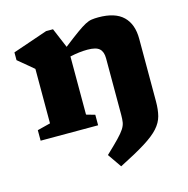

<svg xmlns="http://www.w3.org/2000/svg" viewBox="-111 -639 960 979"><g transform="rotate(-15 369.0 -149.5)"><path d="M477.5 -21.5V-319.5Q477.5 -354 459.8 -370.2Q442 -386.5 396.5 -386.5Q354 -386.5 304.5 -375.5V-68.5L350 -55.5V0H46.5V-55.5L115.5 -73V-360.5Q107.5 -367.5 87.8 -383.8Q68 -400 34 -428.5V-469.5L218 -532.5H254.5L298.5 -428Q346.5 -465.5 375.8 -486.5Q405 -507.5 423.5 -517.2Q442 -527 457.5 -529.2Q473 -531.5 493 -531.5Q581.5 -531.5 624 -490.2Q666.5 -449 666.5 -372V-42Q666.5 2.5 658 35Q649.5 67.5 623.8 96.2Q598 125 546.8 157Q495.5 189 409.5 232.5L359 159.5Q402 119 426 94Q450 69 461 52Q472 35 474.8 18.5Q477.5 2 477.5 -21.5Z"/></g></svg>

Font: Newsreader 6pt
Style: Bold
Weight: 700
Designer: Hugues Gentile
Foundry: Production Type
Version: Version 1.003; ttfautohint (v1.8.3)